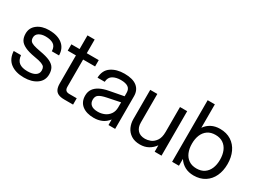

<svg xmlns="http://www.w3.org/2000/svg" viewBox="-42 -1326 2594 1944"><g transform="rotate(30 1255.0 -354.0)"><path d="M24 -170H109Q115 -112 148.5 -86.5Q182 -61 246 -61Q304 -61 336.5 -81.5Q369 -102 369 -139Q369 -164 360 -178.5Q351 -193 323 -204Q295 -215 238 -224Q161 -237 117.5 -258.5Q74 -280 57 -310Q40 -340 40 -384Q40 -451 93.5 -491.5Q147 -532 231 -532Q330 -532 386.5 -487Q443 -442 444 -360H360Q358 -415 324 -437Q290 -459 231 -459Q185 -459 154.5 -439.5Q124 -420 124 -385Q124 -360 135 -345.5Q146 -331 174.5 -321Q203 -311 259 -301Q335 -288 377 -268Q419 -248 436.5 -218.5Q454 -189 454 -144Q454 -71 396 -29.5Q338 12 246 12Q148 12 88.5 -33.5Q29 -79 24 -170Z M592 -118V-446H496V-520H592V-680H676V-520H816V-446H676V-128Q676 -100 689 -87Q702 -74 730 -74H816V0H714Q669 0 642.5 -12.5Q616 -25 604 -51Q592 -77 592 -118Z M876 -141Q876 -186 898 -218Q920 -250 961.5 -271Q1003 -292 1063 -303L1226 -334V-374Q1226 -419 1197 -438.5Q1168 -458 1112 -458Q1057 -458 1019 -436Q981 -414 978 -360H894Q897 -448 958.5 -490Q1020 -532 1112 -532Q1210 -532 1259 -492.5Q1308 -453 1308 -382V0H1230V-65Q1198 -24 1156 -6Q1114 12 1064 12Q976 12 926 -28Q876 -68 876 -141ZM1226 -206V-263L1075 -232Q1017 -220 990 -202Q963 -184 963 -143Q963 -105 989 -83.5Q1015 -62 1068 -62Q1108 -62 1144 -77.5Q1180 -93 1203 -125.5Q1226 -158 1226 -206Z M1850 0H1770V-75Q1742 -35 1700 -11.5Q1658 12 1603 12Q1540 12 1498.5 -15Q1457 -42 1437.5 -85.5Q1418 -129 1418 -178V-520H1501V-186Q1501 -130 1531 -97Q1561 -64 1619 -64Q1646 -64 1679.5 -76Q1713 -88 1739.5 -125Q1766 -162 1766 -229V-520H1850Z M2054 -80V0H1974V-720H2058V-446Q2086 -487 2129.5 -509.5Q2173 -532 2230 -532Q2306 -532 2360.5 -497Q2415 -462 2443.5 -400.5Q2472 -339 2472 -260Q2472 -181 2443.5 -119.5Q2415 -58 2360.5 -23Q2306 12 2230 12Q2171 12 2127 -12Q2083 -36 2054 -80ZM2384 -260Q2384 -318 2365.5 -362Q2347 -406 2310.5 -431Q2274 -456 2220 -456Q2166 -456 2129.5 -431Q2093 -406 2074.5 -362Q2056 -318 2056 -260Q2056 -202 2074.5 -158Q2093 -114 2129.5 -89Q2166 -64 2220 -64Q2274 -64 2310.5 -89Q2347 -114 2365.5 -158Q2384 -202 2384 -260Z"/></g></svg>

Font: Aspekta Variable
Style: Regular
Weight: 400
Designer: Ivo Dolenc
Version: Version 2.100